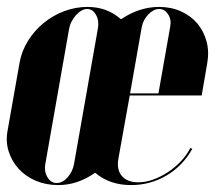

<svg xmlns="http://www.w3.org/2000/svg" viewBox="-28 -525 642 555"><path d="M225 -505Q281 -505 321 -470H323Q375 -505 432 -505Q467 -505 495.5 -492Q524 -479 542.5 -457Q561 -435 569 -405.5Q577 -376 571 -342L555 -249H347L314 -65Q309 -34 324.5 -16Q340 2 372 2Q393 2 415 -6Q437 -14 457.5 -27.5Q478 -41 495 -59Q512 -77 522 -97L528 -95Q500 -45 453 -17.5Q406 10 351 10Q289 10 248 -25H246Q196 10 140 10Q105 10 75.5 -2.5Q46 -15 26 -37Q6 -59 -3 -87.5Q-12 -116 -6 -148L29 -346Q35 -378 53 -407Q71 -436 97.5 -458Q124 -480 157 -492.5Q190 -505 225 -505ZM255 -443Q259 -465 249.5 -482Q240 -499 224 -499Q208 -499 192 -481.5Q176 -464 172 -443L103 -51Q99 -30 109 -13Q119 4 136 4Q153 4 167.5 -12.5Q182 -29 186 -51ZM382 -448 348 -255H430L464 -448Q468 -468 458 -483.5Q448 -499 432 -499Q416 -499 401 -483.5Q386 -468 382 -448Z"/></svg>

Font: Moniqa Black Ita Display
Style: Italic
Weight: 900
Italic angle: -10°
Designer: Rajesh Rajput
Foundry: Rajesh Rajput
Version: Version 1.000